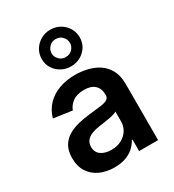

<svg xmlns="http://www.w3.org/2000/svg" viewBox="-202 -957 980 1082"><g transform="rotate(-30 287.5 -416.0)"><path d="M223 11Q171.2 11 129.8 -7.6Q88.4 -26.3 64.5 -62.9Q40.5 -99.4 40.5 -153.1Q40.5 -199.2 57.5 -229.4Q74.6 -259.6 104 -277.7Q133.5 -295.8 170.6 -305.2Q207.7 -314.6 247.5 -318.9Q295.5 -323.9 325.3 -327.9Q355.1 -332 368.8 -340.7Q382.5 -349.4 382.5 -367.9V-370Q382.5 -410.2 358.7 -432.2Q334.9 -454.2 290.1 -454.2Q242.9 -454.2 215.4 -433.6Q187.9 -413 178.3 -384.9L58.2 -402Q72.4 -451.7 105.1 -485.3Q137.8 -518.8 185 -535.7Q232.2 -552.6 289.4 -552.6Q328.8 -552.6 367.9 -543.3Q407 -534.1 439.3 -513Q471.6 -491.8 491.3 -455.6Q511 -419.4 511 -365.1V0H387.4V-74.9H383.2Q371.4 -52.2 350.3 -32.5Q329.2 -12.8 297.4 -0.9Q265.6 11 223 11ZM256.4 -83.5Q295.1 -83.5 323.5 -98.9Q351.9 -114.3 367.4 -139.9Q382.8 -165.5 382.8 -195.7V-259.9Q376.8 -255 362.4 -250.7Q348 -246.4 330.3 -243.3Q312.5 -240.1 295.1 -237.6Q277.7 -235.1 264.9 -233.3Q236.2 -229.4 213.4 -220.5Q190.7 -211.6 177.6 -195.8Q164.4 -180 164.4 -155.2Q164.4 -119.7 190.3 -101.6Q216.3 -83.5 256.4 -83.5ZM295.1 -604.8Q260.7 -604.8 232.4 -620.6Q204.2 -636.4 187.7 -663Q171.2 -689.6 171.2 -722.7Q171.2 -755.7 187.7 -783Q204.2 -810.4 232.4 -826.7Q260.7 -843 295.1 -843Q329.5 -843 357.6 -826.7Q385.7 -810.4 402 -783Q418.3 -755.7 418.3 -722.7Q418.3 -689.6 402 -663Q385.7 -636.4 357.6 -620.6Q329.5 -604.8 295.1 -604.8ZM295.1 -665.1Q321 -665.1 337.9 -682.7Q354.8 -700.3 354.8 -722.7Q354.8 -746.1 337.9 -764.2Q321 -782.3 295.1 -782Q269.5 -782 252.5 -764Q235.4 -746.1 235.4 -722.7Q235.4 -700.3 252.5 -682.5Q269.5 -664.8 295.1 -665.1Z"/></g></svg>

Font: InterMG SemiBold
Style: Regular
Weight: 600
Designer: Rasmus Andersson
Foundry: rsms
Version: Version 3.019;December 26, 2023;FontCreator 15.0.0.2955 64-b